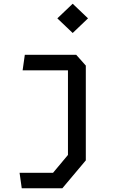

<svg xmlns="http://www.w3.org/2000/svg" viewBox="-20 -807 660 1027"><path d="M84.7 117.2H263.8L343.5 21.8V-452L368.7 -430.8H101L112.7 -513.7H387.8L439 -456.2V50.8L313.5 200H96.3ZM286.7 -708.8 368.8 -787 450.8 -708.8 368.8 -630.5Z"/></svg>

Font: Monaspace Krypton Var
Style: Regular
Weight: 400
Designer: Riley Cran and the Lettermatic Team
Version: Version 1.101 (Monaspace Krypton Var)